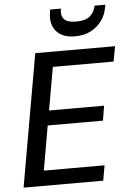

<svg xmlns="http://www.w3.org/2000/svg" viewBox="-61 -967 689 1011"><g transform="rotate(-5 283.5 -461.0)"><path d="M22 0 145 -700H567L552 -620H231L191 -393H482L469 -315H177L136 -80H457L443 0ZM361 -770Q315 -770 286 -788Q257 -806 245.5 -837Q234 -868 241 -908L243 -922H300Q293 -887 310 -867Q327 -847 375 -847Q423 -847 447 -867Q471 -887 478 -922H535L532 -907Q525 -867 502 -836.5Q479 -806 444 -788Q409 -770 361 -770Z"/></g></svg>

Font: DM Sans 28pt Medium
Style: Italic
Weight: 500
Italic angle: -10°
Version: Version 4.004;gftools[0.9.30]